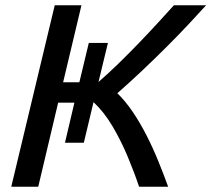

<svg xmlns="http://www.w3.org/2000/svg" viewBox="-20 -713 807 733"><path d="M23 0 189 -693H291L221 -399H283L319 -549H392L356 -400Q394 -433 433.5 -471.5Q473 -510 510.5 -549Q548 -588 582 -625Q616 -662 644 -693H767Q737 -660 699 -619.5Q661 -579 617.5 -535.5Q574 -492 526 -446.5Q478 -401 428 -357Q459 -327 487 -285.5Q515 -244 539.5 -196Q564 -148 584.5 -97.5Q605 -47 622 0H511Q493 -54 467.5 -115Q442 -176 409.5 -231Q377 -286 337 -323L300 -168H228L264 -321H202L126 0Z"/></svg>

Font: Ubuntu Sans Medium
Style: Italic
Weight: 500
Italic angle: -13.5°
Designer: Dalton Maag Ltd
Foundry: Dalton Maag Ltd
Version: Version 1.006